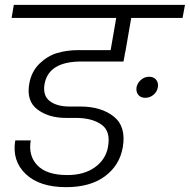

<svg xmlns="http://www.w3.org/2000/svg" viewBox="-20 -760 784 793"><path d="M544 -400Q548 -418 562.5 -430.5Q577 -443 596 -443Q615 -443 625 -430.5Q635 -418 632 -400Q629 -381 614 -368.5Q599 -356 580 -356Q561 -356 551 -368.5Q541 -381 544 -400ZM28 -686 37 -740H744L734 -686H522L499 -553L495 -534V-532L490 -506H316Q181 -506 164 -413Q156 -365 185.5 -342.5Q215 -320 267 -320H312Q398 -320 450 -278.5Q502 -237 487 -151Q474 -77 413.5 -32Q353 13 253 13Q143 13 86 -41.5Q29 -96 43 -180H107Q96 -117 134.5 -77Q173 -37 258 -37Q328 -37 372.5 -69.5Q417 -102 426 -153Q438 -218 399 -245.5Q360 -273 293 -273H252Q181 -273 134.5 -308Q88 -343 101 -415Q110 -465 143 -497Q176 -529 216 -541Q256 -553 304 -553H437L460 -686Z"/></svg>

Font: Poppins Light
Style: Italic
Weight: 300
Italic angle: -10°
Designer: Ninad Kale (Devanagari), Jonny Pinhorn (Latin)
Foundry: Indian Type Foundry
Version: Version 3.200;PS 1.000;hotconv 16.6.54;makeotf.lib2.5.65590